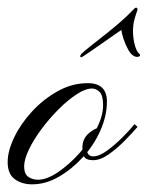

<svg xmlns="http://www.w3.org/2000/svg" viewBox="-56 -481 386 501"><path d="M173 -264Q223 -264 223 -216Q223 -179 206 -140.5Q189 -102 160 -70.5Q131 -39 97 -19.5Q63 0 28 0Q1 0 -17.5 -13.5Q-36 -27 -36 -58Q-36 -87 -19 -122.5Q-2 -158 27.5 -190Q57 -222 94.5 -243Q132 -264 173 -264ZM184 -250Q167 -250 144 -235Q121 -220 97 -196Q73 -172 52.5 -144.5Q32 -117 19.5 -91Q7 -65 7 -47Q7 -27 18 -19.5Q29 -12 43 -12Q66 -12 95 -31.5Q124 -51 151 -81Q178 -111 195.5 -144.5Q213 -178 213 -206Q213 -232 204 -241Q195 -250 184 -250ZM202 -147Q207 -147 206.5 -143.5Q206 -140 201 -140Q197 -140 189.5 -129.5Q182 -119 176 -108Q170 -97 170 -96Q170 -73 187 -73Q203 -73 223.5 -88Q244 -103 263.5 -122.5Q283 -142 295 -157L303 -150Q290 -135 270 -114.5Q250 -94 228 -78.5Q206 -63 187 -63Q171 -63 165 -70Q159 -77 159 -95Q159 -119 175.5 -133Q192 -147 202 -147ZM157 -341Q163 -347 180 -360.5Q197 -374 218 -390.5Q239 -407 258.5 -424Q278 -441 291 -455Q298 -463 301 -460.5Q304 -458 302 -453Q299 -445 295 -431Q291 -417 291 -400Q291 -382 295.5 -364.5Q300 -347 307 -341Q312 -337 307.5 -334Q303 -331 295 -334Q286 -338 278.5 -351.5Q271 -365 266 -380.5Q261 -396 261 -403Q258 -401 245.5 -392.5Q233 -384 217 -372.5Q201 -361 186 -351Q171 -341 164 -336Q154 -329 153.5 -333Q153 -337 157 -341Z"/></svg>

Font: Kapakana
Style: Regular
Weight: 400
Designer: Kousuke Nagai
Version: Version 1.002